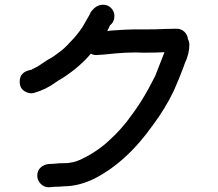

<svg xmlns="http://www.w3.org/2000/svg" viewBox="-20 -712 920 809"><path d="M186 77Q165 77 151 62Q137 47 137 28Q137 7 151 -6Q165 -19 186 -21Q200 -21 230 -24Q269 -24 278 -27Q295 -29 313 -37Q320 -39 320 -40Q368 -62 409 -94Q428 -108 446 -126Q484 -161 517 -203V-204L523 -211V-212Q579 -282 634 -392L673 -492Q639 -490 584 -490L553 -491Q510 -491 467 -487Q411 -481 385 -480Q373 -480 363 -486Q315 -429 242 -382Q227 -374 216 -366Q174 -335 125 -321Q118 -319 111 -319Q99 -319 85 -327Q63 -339 63 -368Q63 -404 99 -415L115 -419V-420L137 -431L181 -460L192 -466Q209 -476 224 -488L239 -499Q259 -515 295 -555L307 -570Q316 -581 324 -593L327 -597L358 -651L362 -660Q384 -692 414 -692Q441 -692 456 -668Q462 -657 462 -645Q462 -619 443 -605L442 -602L432 -581L445 -583Q513 -588 540 -588H581Q644 -588 676 -590L724 -591Q743 -591 756.5 -578.5Q770 -566 772 -547Q777 -538 778 -527Q778 -485 759 -446L753 -429Q734 -378 712 -329Q676 -254 625 -186Q512 -26 373 43Q309 73 248 73Q230 75 211 75Z"/></svg>

Font: Bad Comic
Style: Regular
Weight: 400
Designer: GGBotNet
Foundry: f0n7
Version: 0.9